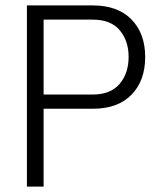

<svg xmlns="http://www.w3.org/2000/svg" viewBox="-20 -687 607 707"><path d="M140.6 -286.6H322.3C383.3 -286.6 430.7 -303.7 464.4 -338.4C498 -373 514.6 -418.9 514.6 -477.1C514.6 -535.2 497.6 -581.1 463.9 -615.7C430.2 -649.9 382.8 -667 322.3 -667H79.1V0H140.6ZM321.3 -614.7C365.2 -614.7 398.4 -602.1 420.4 -576.2C442.4 -550.3 453.6 -517.6 453.6 -477.5C453.6 -437 442.4 -403.8 420.4 -377.9C398.4 -352.1 365.2 -338.9 321.3 -338.9H140.6V-614.7Z"/></svg>

Font: Estedad Light
Style: Regular
Weight: 300
Designer: Amin Abedi
Version: Version 7.3